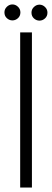

<svg xmlns="http://www.w3.org/2000/svg" viewBox="-21 -846 235 866"><path d="M70 -700H123V0H70ZM35 -754Q21 -754 10 -764Q-1 -774 -1 -790Q-1 -805 10 -815.5Q21 -826 35 -826Q49 -826 60 -815.5Q71 -805 71 -790Q71 -774 60 -764Q49 -754 35 -754ZM157 -753Q143 -753 132 -763Q121 -773 121 -789Q121 -804 132 -814.5Q143 -825 157 -825Q171 -825 182 -814.5Q193 -804 193 -789Q193 -773 182 -763Q171 -753 157 -753Z"/></svg>

Font: Phudu Light
Style: Regular
Weight: 300
Version: Version 1.005;gftools[0.9.23]